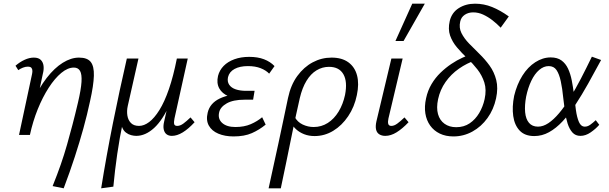

<svg xmlns="http://www.w3.org/2000/svg" viewBox="-20 -731 3299 1040"><path d="M265 277Q290 215 309 160.5Q328 106 343 53Q358 0 372.5 -55Q387 -110 402 -174Q419 -246 421.5 -287.5Q424 -329 413.5 -347Q403 -365 380 -365Q347 -365 312 -336Q277 -307 244 -256Q211 -205 184.5 -139.5Q158 -74 142 0H97Q121 -99 156 -177Q191 -255 233 -309Q275 -363 320 -391Q365 -419 408 -419Q453 -419 471.5 -395.5Q490 -372 488.5 -320.5Q487 -269 468 -184Q452 -109 431.5 -35Q411 39 385 119Q359 199 325 289ZM83 0 153 -327Q155 -335 155.5 -345Q156 -355 151 -362.5Q146 -370 130 -370Q118 -370 104 -364.5Q90 -359 79 -351L64 -375Q87 -395 113 -407Q139 -419 163 -419Q189 -419 201.5 -406Q214 -393 216 -373Q218 -353 212 -331L142 0Z M528 289Q556 114 591.5 -63Q627 -240 667 -414H730L672 -157Q666 -130 670 -105Q674 -80 689.5 -64.5Q705 -49 733 -49Q760 -49 788 -70Q816 -91 843.5 -135Q871 -179 895 -248.5Q919 -318 938 -414H975Q945 -267 903.5 -174Q862 -81 815 -38Q768 5 718 5Q705 5 690 1Q675 -3 662 -13Q649 -23 642 -40.5Q635 -58 638 -84L646 -71Q628 14 615 103.5Q602 193 594 280ZM911 5Q894 5 882.5 -3.5Q871 -12 867 -29.5Q863 -47 869 -72L946 -414H997L925 -89Q921 -69 923.5 -59Q926 -49 940 -49Q956 -49 973 -61.5Q990 -74 1012 -95L1034 -69Q1001 -33 970 -14Q939 5 911 5Z M1245 8Q1198 8 1162.5 -7Q1127 -22 1111 -51Q1095 -80 1105 -121Q1117 -172 1170.5 -197.5Q1224 -223 1305 -223L1302 -194Q1255 -194 1219 -209Q1183 -224 1167.5 -252.5Q1152 -281 1161 -320Q1169 -351 1191.5 -374Q1214 -397 1249.5 -410Q1285 -423 1330 -423Q1376 -423 1410 -410Q1444 -397 1467 -373L1438 -332Q1421 -350 1392 -361.5Q1363 -373 1323 -373Q1279 -373 1250.5 -357.5Q1222 -342 1215 -313Q1210 -289 1221.5 -272Q1233 -255 1257 -247Q1281 -239 1313 -239H1359L1351 -191H1305Q1243 -191 1208 -171Q1173 -151 1167 -122Q1159 -87 1183.5 -65Q1208 -43 1255 -43Q1303 -43 1338.5 -58.5Q1374 -74 1400 -96L1419 -56Q1385 -28 1344.5 -10Q1304 8 1245 8Z M1435 289Q1449 225 1462 165Q1475 105 1488 46Q1501 -13 1513.5 -74Q1526 -135 1540 -200Q1555 -271 1590.5 -319.5Q1626 -368 1674 -393.5Q1722 -419 1776 -419Q1832 -419 1867 -393.5Q1902 -368 1914 -322.5Q1926 -277 1913 -216Q1900 -152 1866 -101.5Q1832 -51 1785 -22.5Q1738 6 1684 6Q1653 6 1627.5 -4Q1602 -14 1583.5 -31Q1565 -48 1556 -70L1576 -98Q1591 -70 1619.5 -56.5Q1648 -43 1679 -43Q1721 -43 1755.5 -65Q1790 -87 1814 -126.5Q1838 -166 1849 -217Q1863 -289 1840 -329Q1817 -369 1762 -369Q1726 -369 1694.5 -350Q1663 -331 1640 -293Q1617 -255 1604 -200Q1592 -147 1583.5 -108Q1575 -69 1567.5 -33Q1560 3 1551.5 45Q1543 87 1531 145.5Q1519 204 1501 289Z M2067 5Q2048 5 2034.5 -3.5Q2021 -12 2017 -29.5Q2013 -47 2019 -74L2100 -414H2161L2084 -89Q2080 -71 2083 -60Q2086 -49 2100 -49Q2115 -49 2132 -61.5Q2149 -74 2171 -95L2193 -69Q2160 -34 2128.5 -14.5Q2097 5 2067 5ZM2122 -509 2213 -711H2281L2166 -509Z M2436 8Q2394 8 2362 -7.5Q2330 -23 2310 -51Q2290 -79 2284 -116.5Q2278 -154 2288 -199Q2297 -241 2317.5 -275.5Q2338 -310 2366 -337Q2394 -364 2424.5 -384.5Q2455 -405 2485 -418.5Q2515 -432 2538 -440L2557 -405Q2509 -389 2466 -359Q2423 -329 2393.5 -287Q2364 -245 2353 -194Q2343 -147 2352.5 -113Q2362 -79 2388 -60.5Q2414 -42 2451 -42Q2493 -42 2524 -63Q2555 -84 2575.5 -118.5Q2596 -153 2605 -194Q2616 -245 2603.5 -284Q2591 -323 2566 -355Q2541 -387 2511 -415.5Q2481 -444 2455.5 -474Q2430 -504 2418 -538.5Q2406 -573 2416 -617Q2427 -663 2465 -687Q2503 -711 2553 -711Q2601 -711 2645.5 -693Q2690 -675 2736 -642L2692 -581Q2671 -603 2647 -621.5Q2623 -640 2597 -652Q2571 -664 2543 -664Q2517 -664 2497.5 -651Q2478 -638 2473 -615Q2465 -581 2479.5 -552Q2494 -523 2520.5 -495.5Q2547 -468 2577 -439Q2607 -410 2632 -375.5Q2657 -341 2668 -297.5Q2679 -254 2667 -198Q2654 -138 2620.5 -91.5Q2587 -45 2539 -18.5Q2491 8 2436 8Z M2874 6Q2823 6 2795 -23.5Q2767 -53 2760 -102.5Q2753 -152 2765 -212Q2780 -274 2809.5 -321Q2839 -368 2879.5 -394Q2920 -420 2963 -420Q2999 -420 3021.5 -403.5Q3044 -387 3057 -359Q3070 -331 3077 -295.5Q3084 -260 3089 -220Q3094 -175 3099.5 -135Q3105 -95 3116 -70Q3127 -45 3148 -45Q3163 -45 3177.5 -55.5Q3192 -66 3207 -80L3226 -55Q3207 -33 3179.5 -14Q3152 5 3124 5Q3097 5 3080.5 -13.5Q3064 -32 3054.5 -62Q3045 -92 3040 -128Q3035 -164 3031 -200Q3026 -252 3017.5 -291Q3009 -330 2994.5 -351.5Q2980 -373 2952 -373Q2925 -373 2900.5 -352Q2876 -331 2858 -293.5Q2840 -256 2830 -208Q2821 -160 2824.5 -123Q2828 -86 2845.5 -65.5Q2863 -45 2894 -45Q2922 -45 2950.5 -64Q2979 -83 3008.5 -118Q3038 -153 3067.5 -200.5Q3097 -248 3126.5 -305Q3156 -362 3186 -424L3236 -406Q3200 -339 3165.5 -277.5Q3131 -216 3097 -164Q3063 -112 3027.5 -74Q2992 -36 2954 -15Q2916 6 2874 6Z"/></svg>

Font: Ysabeau Infant
Style: Italic
Weight: 400
Italic angle: -12°
Designer: Christian Thalmann (Catharsis Fonts)
Version: Version 2.001;gftools[0.9.30]; featfreeze: ss01,ss02,lnum